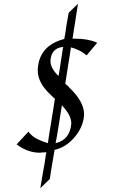

<svg xmlns="http://www.w3.org/2000/svg" viewBox="-20 -911 586 999"><path d="M485.6 -688.2 430.8 -623.1 425.6 -626.7Q397.4 -651.3 349.2 -664.6Q349.2 -660 344.1 -631Q339 -602.1 334.1 -568.7Q329.2 -535.4 324.4 -506.4Q319.5 -477.4 319.5 -475.4Q321 -473.8 325.1 -470.5Q329.2 -467.2 332.8 -464.1L340.5 -455.4Q417.4 -382.1 417.4 -317.4V-310.8Q412.3 -247.7 365.6 -194.4Q322.6 -144.6 264.1 -131.3Q263.1 -128.2 259.5 -104.9Q255.9 -81.5 250.8 -52.8Q244.6 -21.5 239.5 20L189.7 68.2Q197.9 20 204.6 -20Q211.3 -52.8 215.4 -83.8Q219.5 -114.9 221.5 -120Q217.9 -117.9 212.1 -117.9Q206.2 -117.9 201 -117.9Q194.4 -117.9 187.7 -116.4Q126.2 -116.4 71.3 -156.4L66.2 -159.5L128.2 -226.2L131.3 -221.5Q149.7 -199.5 174.6 -187.2Q199.5 -174.9 229.2 -166.2Q229.2 -171.3 235.1 -206.9Q241 -242.6 247.7 -284.1Q254.4 -325.6 260 -360.5Q265.6 -395.4 265.6 -397.4Q263.1 -399 254.4 -407.2L247.7 -413.8Q176.4 -478.5 176.4 -543.6V-551.8Q184.6 -674.9 314.4 -708.2Q314.4 -709.7 318.5 -731.3Q322.6 -752.8 325.6 -778.5Q330.8 -807.7 337.4 -844.6L385.6 -891.3L372.3 -804.6Q367.2 -771.3 362.3 -742.3Q357.4 -713.3 357.4 -709.7H372.3Q434.4 -709.7 478.5 -691.8ZM269.2 -166.2Q342.6 -182.6 350.8 -265.6V-270.8Q350.8 -309.2 307.2 -357.4L306.2 -359Q302.6 -362.6 302.6 -364.1Q301 -355.9 296.2 -326.7Q291.3 -297.4 286.2 -263.3Q281 -229.2 275.9 -201Q270.8 -172.8 269.2 -166.2ZM242.6 -592.3Q242.6 -556.9 284.1 -515.4Q286.2 -522.1 289.5 -544.4Q292.8 -566.7 296.9 -592.6Q301 -618.5 304.1 -640.3Q307.2 -662.1 309.2 -666.7Q247.7 -662.1 242.6 -596.9Z"/></svg>

Font: MM Jasmine
Style: Regular
Weight: 400
Designer: Khon Soe Zaw Thu
Version: Version 1.00 July 11, 2016, initial release